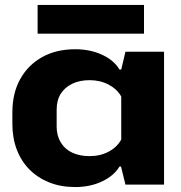

<svg xmlns="http://www.w3.org/2000/svg" viewBox="-20 -746 731 776"><path d="M284 10Q226 10 179.5 -8.5Q133 -27 99.5 -60.5Q66 -94 48 -141Q30 -188 30 -245V-292Q30 -369 61.5 -426Q93 -483 150 -515Q207 -547 284 -547Q344 -547 392 -525Q440 -503 463 -465H470L487 -537H643V0H487L469 -73H463Q440 -35 392 -12.5Q344 10 284 10ZM342 -115Q385 -115 419 -133Q453 -151 470 -182V-356Q453 -386 419 -404Q385 -422 342 -422Q302 -422 272 -407.5Q242 -393 225.5 -367Q209 -341 209 -303V-234Q209 -198 225.5 -170.5Q242 -143 272 -129Q302 -115 342 -115ZM132 -610V-726H562V-610Z"/></svg>

Font: Hubot Sans SemiExpanded
Style: Bold
Weight: 700
Width: 6
Designer: Deni Anggara
Foundry: GitHub, Inc., Subsidiary of Microsoft Corporation
Version: Version 2.000